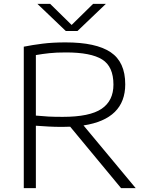

<svg xmlns="http://www.w3.org/2000/svg" viewBox="-20 -965 757 985"><path d="M102 0V-725.5Q146.5 -734.5 198.5 -741Q250.5 -747.5 316.5 -747.5Q472.5 -747.5 547.5 -697.2Q622.5 -647 622.5 -532.5Q622.5 -354.5 408.5 -321.5L676 0H601L340 -315Q320.5 -314 299 -314Q260 -314 229.5 -315.8Q199 -317.5 164 -320V0ZM301.5 -365.5Q440.5 -365.5 501.2 -406.8Q562 -448 562 -531Q562 -623.5 504.2 -659.8Q446.5 -696 318.5 -696Q268 -696 233.2 -692.2Q198.5 -688.5 164 -682.5V-372Q201.5 -368.5 229.2 -367Q257 -365.5 301.5 -365.5ZM317.5 -806 172 -945H237.5L347.5 -837L457.5 -945H523L377.5 -806Z"/></svg>

Font: Encode Sans Exp Lt
Style: Regular
Weight: 300
Width: 7
Designer: Multiple Designers
Foundry: Impallari Type
Version: Version 3.002; ttfautohint (v1.8.3) -l 8 -r 50 -G 200 -x 14 